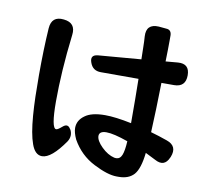

<svg xmlns="http://www.w3.org/2000/svg" viewBox="-91 -901 1181 1072"><g transform="rotate(10 500.0 -365.5)"><path d="M637 67Q586 67 506 26Q425 -15 379 -97Q362 -134 362 -160Q362 -203 401 -231Q438 -259 515 -259Q574 -259 665 -240Q665 -313 664.5 -375.5Q664 -438 663 -491H449Q403 -491 388 -534Q372 -577 418 -581L660 -601Q659 -639 658.5 -671.5Q658 -704 656 -731Q652 -802 724 -798L767 -794Q795 -793 797 -763V-733Q797 -710 796.5 -680Q796 -650 795 -613L864 -619Q930 -624 930 -558Q930 -491 864 -491H793Q790 -332 784 -210Q830 -197 878 -180Q942 -158 916 -93L914 -89Q889 -31 833 -62Q804 -77 775 -91Q765 0 735 34Q705 67 649 67ZM207 28Q167 28 147 -29Q127 -84 119 -186Q115 -237 113.5 -293.5Q112 -350 112 -415Q112 -489 114 -555.5Q116 -622 120 -682Q125 -753 195 -745Q265 -738 256 -668Q243 -560 237 -465.5Q231 -371 231 -288Q231 -134 259 -134Q268 -134 291 -154Q319 -179 336 -147H337Q355 -112 334 -79Q260 28 207 28ZM616 -33Q639 -33 649 -58Q659 -83 662 -137Q580 -166 539 -166Q499 -166 498 -139Q498 -112 533 -77.5Q568 -43 606 -34Z"/></g></svg>

Font: MaokenZhuyuanTi
Style: Regular
Weight: 400
Designer: Fontworks Inc & LongZhuTi team: ZERO子、时光羊、荆南、频凡、刘鹏、Little White Dog、帆影Magmeta、奈白不弍、白日月球、ChaoTawei、雨三（排名不分先后）
Version: Version 1.000; 20230222